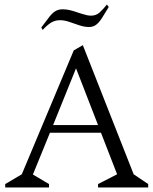

<svg xmlns="http://www.w3.org/2000/svg" viewBox="-20 -826 676 846"><path d="M3 0V-15L76 -58L305 -604L345 -627L569 -58L633 -15V0H412V-15L496 -58L425 -241H200L125 -57L196 -15V0ZM214 -275H412L315 -525ZM168 -694 162 -705Q184 -735 198 -752.5Q212 -770 225 -777.5Q238 -785 256 -785Q277 -785 300 -778Q323 -771 344.5 -764Q366 -757 381 -757Q404 -757 419.5 -771.5Q435 -786 451 -806L459 -795Q442 -766 429 -746Q416 -726 403 -716.5Q390 -707 372 -707Q352 -707 329.5 -714.5Q307 -722 285.5 -729.5Q264 -737 244 -737Q223 -737 205.5 -726.5Q188 -716 168 -694Z"/></svg>

Font: Ancizar Serif Light
Style: Regular
Weight: 300
Designer: Cesar Puertas, Viviana Monsalve, Julian Moncada, Julian Prieto, Jose Castro, Felipe Aragon, Mariel Hernandez, Sara Alarc
Version: Version 8.100